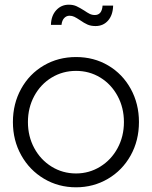

<svg xmlns="http://www.w3.org/2000/svg" viewBox="-20 -786 647 818"><path d="M35 -266Q35 -344 70 -407.5Q105 -471 166.5 -507Q228 -543 304 -543Q380 -543 441 -507Q502 -471 537 -407.5Q572 -344 572 -266Q572 -187 536.5 -123.5Q501 -60 439.5 -24Q378 12 304 12Q229 12 167.5 -24.5Q106 -61 70.5 -124.5Q35 -188 35 -266ZM304 -47Q360 -47 407 -76Q454 -105 481 -155Q508 -205 508 -266Q508 -327 481 -377Q454 -427 407.5 -455.5Q361 -484 304 -484Q247 -484 200 -455.5Q153 -427 126 -377Q99 -327 99 -266Q99 -205 126 -155Q153 -105 200 -76Q247 -47 304 -47ZM321 -700Q306 -710 296.5 -714.5Q287 -719 276 -719Q263 -719 253.5 -709Q244 -699 242 -680H197Q198 -719 219.5 -742.5Q241 -766 273 -766Q292 -766 306 -759.5Q320 -753 339 -741Q352 -732 362 -727Q372 -722 384 -722Q414 -722 417 -762H462Q461 -722 440.5 -698.5Q420 -675 387 -675Q367 -675 352.5 -681.5Q338 -688 321 -700Z"/></svg>

Font: BLUETTI 2.0 Extralight
Style: Roman
Weight: 200
Designer: Stijn de Vries
Foundry: tokotype
Version: Version 2.005;October 31, 2023;FontCreator 14.0.0.2814 64-bi